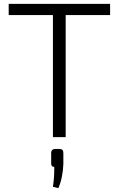

<svg xmlns="http://www.w3.org/2000/svg" viewBox="-20 -710 615 994"><path d="M320 -690V0H254V-690ZM550 -690V-632H25V-690ZM285 61Q298 61 303 66Q308 71 308 82V139Q307 171 300.5 204Q294 237 282 264L254 257Q258 230 259.5 208.5Q261 187 261 154Q244 154 245 135V82Q245 71 251 66Q257 61 268 61Z"/></svg>

Font: Exo 2 Light
Style: Regular
Weight: 300
Designer: Natanael Gama
Foundry: Natanael Gama
Version: Version 2.010